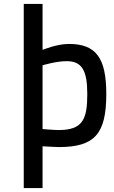

<svg xmlns="http://www.w3.org/2000/svg" viewBox="-20 -732 578 970"><path d="M276 -75C253 -75 195 -80 195 -80V-402C195 -402 262 -423 317 -423C393 -423 421 -377 421 -257C421 -129 398 -75 276 -75ZM328 -510C266 -510 195 -480 195 -480V-712H100V218H195V7C221 8 252 11 277 11C457 11 517 -54 517 -257C517 -441 464 -510 328 -510Z"/></svg>

Font: TitilliumText22L
Style: 600 wt
Weight: 600
Designer: Campivisivi
Foundry: Campivisivi
Version: 1.000